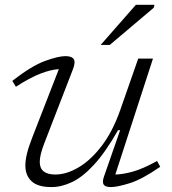

<svg xmlns="http://www.w3.org/2000/svg" viewBox="-20 -750 700 780"><path d="M402.5 -33 468 -221H459.5Q408.5 -131.5 362.2 -81.2Q316 -31 273 -10.5Q230 10 189 10Q133.5 10 108.2 -13.8Q83 -37.5 83 -77.5Q83 -98.5 89.5 -125.8Q96 -153 111.5 -192.5L219 -469Q187.5 -467.5 145 -451.2Q102.5 -435 44.5 -397.5L30 -421.5Q108.5 -482.5 162.5 -502.2Q216.5 -522 246 -522Q272 -522 279.8 -509.2Q287.5 -496.5 275.5 -466.5L160 -168Q141.5 -120.5 141.5 -92Q141.5 -41 205 -41Q249.5 -41 298.8 -69.8Q348 -98.5 392.8 -156.8Q437.5 -215 468.5 -303L541.5 -512H601.5L448.5 -41Q479.5 -41.5 521 -53.2Q562.5 -65 618 -96L631 -72.5Q557.5 -21.5 507 -5.8Q456.5 10 430.5 10Q408 10 401.2 0Q394.5 -10 402.5 -33ZM389 -567.5 532 -730.5H607.5L604.5 -718.5L426 -567.5Z"/></svg>

Font: Newsreader 6pt Light
Style: Italic
Weight: 300
Italic angle: -17°
Designer: Hugues Gentile
Foundry: Production Type
Version: Version 1.003; ttfautohint (v1.8.3)